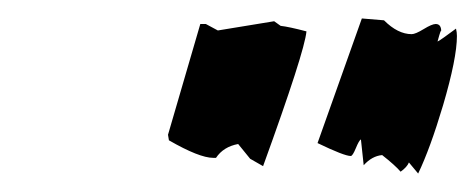

<svg xmlns="http://www.w3.org/2000/svg" viewBox="-20 -714 515 208"><path d="M423 -538Q421 -533 414 -528Q408 -535 394 -546Q383 -545 374 -535L371 -563Q369 -562 365.5 -553.5Q362 -545 360 -545Q353 -545 324 -559L372 -694L396 -692Q411 -677 426 -677Q430 -677 439 -682.5Q448 -688 452 -688Q458 -688 458 -680Q458 -684 454 -669Q458 -671 474 -683Q475 -679 475 -675Q475 -651 460 -600Q446 -553 433 -526ZM251 -542 238 -558Q222 -555 214 -543H211Q196 -543 163 -562L162 -568L197 -688H203L216 -681L277 -691L284 -686Q293 -685 312 -680Q310 -658 265 -534Z"/></svg>

Font: Ode an Erik AH
Style: Regular
Weight: 400
Designer: Andreas Höfeld
Foundry: Fontgrube AH
Version: Version 2.00